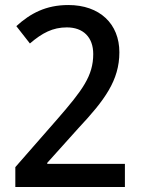

<svg xmlns="http://www.w3.org/2000/svg" viewBox="-20 -744 564 764"><path d="M477 0V-92H168V-96L292 -234C396 -345 455 -424 455 -536C455 -649 377 -724 252 -724C163 -724 101 -691 45 -640L99 -571C148 -613 190 -635 246 -635C311 -635 351 -596 351 -529C351 -442 308 -385 209 -271L41 -79V0Z"/></svg>

Font: Noto Sans SemiCondensed Medium
Style: Regular
Weight: 500
Width: 4
Designer: Monotype Design Team
Foundry: Monotype Imaging Inc.
Version: Version 2.013